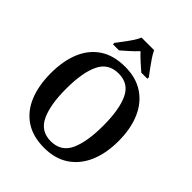

<svg xmlns="http://www.w3.org/2000/svg" viewBox="-256 -1075 1230 1230"><g transform="rotate(45 359.0 -460.5)"><path d="M359 10Q256 10 187.5 -36Q119 -82 85 -165Q51 -248 51 -359Q51 -470 85 -552Q119 -634 187.5 -679.5Q256 -725 360 -725Q458 -725 526.5 -679.5Q595 -634 630.5 -551.5Q666 -469 666 -358Q666 -247 630.5 -164.5Q595 -82 526.5 -36Q458 10 359 10ZM359 -50Q452 -50 489.5 -131Q527 -212 527 -358Q527 -504 489.5 -584.5Q452 -665 360 -665Q268 -665 229.5 -584.5Q191 -504 191 -358Q191 -212 229.5 -131Q268 -50 359 -50ZM202 -784Q216 -803 236 -829Q256 -855 274 -882Q292 -909 301 -931H415Q425 -909 443 -882Q461 -855 480.5 -829Q500 -803 514 -784V-771H459Q438 -789 408.5 -815.5Q379 -842 358 -865Q337 -842 308 -816Q279 -790 257 -771H202Z"/></g></svg>

Font: Noto Serif Sinhala SemiCondensed SemiBold
Style: Regular
Weight: 600
Width: 4
Designer: Jelle Bosma - Monotype Design Team
Foundry: Monotype Imaging Inc.
Version: Version 2.007; ttfautohint (v1.8.4.7-5d5b)